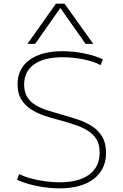

<svg xmlns="http://www.w3.org/2000/svg" viewBox="-20 -1020 673 1050"><path d="M305 10Q244 10 181 -3Q118 -16 73 -37L85 -68Q113 -54 150 -44Q187 -34 227.5 -28.5Q268 -23 306 -23Q411 -23 468 -65.5Q525 -108 525 -185Q525 -230 507 -259Q489 -288 458.5 -306.5Q428 -325 388.5 -338Q349 -351 306 -363Q262 -374 221 -388Q180 -402 147.5 -423.5Q115 -445 95.5 -477.5Q76 -510 76 -558Q76 -645 141.5 -692.5Q207 -740 322 -740Q382 -740 442.5 -727.5Q503 -715 543 -695L530 -664Q493 -684 436 -695.5Q379 -707 322 -707Q221 -707 166.5 -668Q112 -629 112 -558Q112 -517 128.5 -490Q145 -463 174 -445.5Q203 -428 241 -416Q279 -404 321 -392Q366 -380 408.5 -365.5Q451 -351 485 -328.5Q519 -306 539.5 -271.5Q560 -237 560 -185Q560 -93 492.5 -41.5Q425 10 305 10ZM130 -780 286 -1000H333L490 -780H448L311 -975H309L172 -780Z"/></svg>

Font: M PLUS 1 ExtraLight
Style: Regular
Weight: 250
Version: Version 1.001